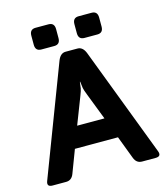

<svg xmlns="http://www.w3.org/2000/svg" viewBox="-126 -970 932 1068"><g transform="rotate(-15 340.5 -436.0)"><path d="M43.9 0Q8.8 0 21 -32.2L260.3 -660.6Q275.4 -700.2 306.2 -700.2H374.5Q405.3 -700.2 420.4 -660.6L659.7 -32.2Q671.9 0 636.7 0H559.1Q526.9 0 514.2 -33.7L464.4 -165H216.3L166.5 -33.7Q153.8 0 121.6 0ZM261.7 -286.1H418.9L358.9 -441.4Q348.1 -468.8 345.9 -481.2Q343.8 -493.7 341.3 -518.1H339.4Q336.9 -493.7 334.7 -481.2Q332.5 -468.8 321.8 -441.4ZM179.2 -747.1Q145 -747.1 145 -783.7V-835.4Q145 -872.1 179.2 -872.1H253.4Q287.6 -872.1 287.6 -835.4V-783.7Q287.6 -747.1 253.4 -747.1ZM427.2 -747.1Q393.1 -747.1 393.1 -783.7V-835.4Q393.1 -872.1 427.2 -872.1H501.5Q535.6 -872.1 535.6 -835.4V-783.7Q535.6 -747.1 501.5 -747.1Z"/></g></svg>

Font: Istok Web
Style: Bold
Weight: 700
Designer: Andrey V. Panov
Foundry: Andrey V. Panov
Version: Version 1.0.2g